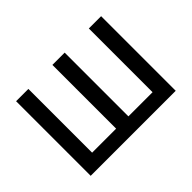

<svg xmlns="http://www.w3.org/2000/svg" viewBox="-104 -736 950 950"><g transform="rotate(-45 370.5 -261.0)"><path d="M73 0V-522H159V-76H327V-522H413V-76H582V-522H668V0Z"/></g></svg>

Font: Boldmen Medium
Style: Regular
Weight: 400
Designer: Matt McInerney, Pablo Impallari, Rodrigo Fuenzalida
Foundry: LIVING CONCEPT
Version: Version 1.000